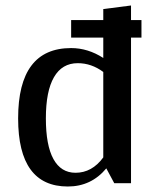

<svg xmlns="http://www.w3.org/2000/svg" viewBox="-20 -667 577 699"><path d="M495 -530H457V0H396L367 -54Q312 12 227 12Q46 12 46 -236Q46 -492 239 -492Q300 -492 356 -456V-530H239V-594H356V-634L457 -647V-594H495ZM356 -94V-405Q313 -437 263 -437Q206 -437 176.5 -386Q147 -335 147 -236Q147 -138 174.5 -88Q202 -38 255 -38Q315 -38 356 -94Z"/></svg>

Font: Arya
Style: Regular
Weight: 400
Designer: Eduardo Rodriguez Tunni, Modular Infotech
Foundry: Eduardo Rodriguez Tunni, Modular Infotech
Version: Version 1.002